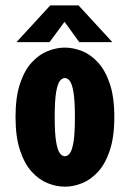

<svg xmlns="http://www.w3.org/2000/svg" viewBox="-20 -691 490 722"><path d="M224.1 11Q193 11 160.1 -1.8Q127.3 -14.6 99.9 -44.5Q72.5 -74.3 55.5 -125Q38.4 -175.7 38.4 -251Q38.4 -326.3 55.3 -376.5Q72.1 -426.8 99.7 -456.6Q127.3 -486.4 159.9 -499.2Q192.6 -512 224.1 -512Q255.4 -512 288 -499.2Q320.6 -486.4 348.2 -456.6Q375.8 -426.8 392.8 -376.5Q409.9 -326.3 409.9 -251Q409.9 -175.7 392.8 -125Q375.8 -74.3 348.2 -44.5Q320.6 -14.6 288 -1.8Q255.4 11 224.1 11ZM224.1 -103.4Q233.9 -103.4 242.5 -114.3Q251.1 -125.1 256.4 -156.9Q261.7 -188.6 261.7 -251Q261.7 -312.4 256.4 -343.9Q251.1 -375.4 242.5 -386.5Q233.9 -397.6 224.1 -397.6Q213.6 -397.6 204.9 -386.5Q196.3 -375.4 191 -343.9Q185.7 -312.4 185.7 -251Q185.7 -188.6 191.2 -156.9Q196.7 -125.1 205.4 -114.3Q214 -103.4 224.1 -103.4ZM402.4 -532.6H278L222.7 -609L166.4 -532.6H42L169 -670.7H275.4Z"/></svg>

Font: League Mono Thin Condensed
Style: Regular
Weight: 100
Width: 1
Designer: Tyler Finck
Foundry: The League of Moveable Type / Tyler Finck
Version: Version 2.300;RELEASE